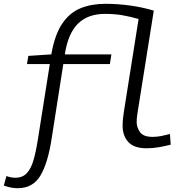

<svg xmlns="http://www.w3.org/2000/svg" viewBox="-90 -770 952 1010"><path d="M3 220Q-32 220 -70 206L-56 156Q-32 165 -10 165Q29 165 51.5 140.5Q74 116 87 70Q100 24 110 -41L172 -433H52L59 -476L180 -484Q198 -588 237.5 -646Q277 -704 334.5 -727Q392 -750 465 -750Q528 -750 594 -741Q660 -732 719 -714L634 -180Q633 -173 631 -159Q629 -145 629 -127Q629 -100 646.5 -75Q664 -50 713 -50Q736 -50 758.5 -54.5Q781 -59 804 -65L808 -9Q781 -2 748 4Q715 10 681 10Q615 10 585 -23Q555 -56 555 -108Q555 -127 557 -146Q559 -165 561 -178L639 -670Q594 -683 553 -690Q512 -697 462 -697Q373 -697 320.5 -646Q268 -595 251 -484H496L488 -433H243L182 -43Q162 88 122.5 154Q83 220 3 220Z"/></svg>

Font: Georama ExtraExtended Light
Style: Italic
Weight: 300
Width: 8
Italic angle: -9°
Designer: Jean-Baptiste Levee
Foundry: Production Type
Version: Version 1.000